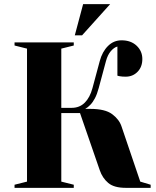

<svg xmlns="http://www.w3.org/2000/svg" viewBox="-20 -904 750 924"><path d="M50 0ZM415 -380Q486 -380 520 -354.5Q554 -329 565 -295L655 -30L705 -15V0H585Q529 0 501 -23.5Q473 -47 460 -85L365 -360H275V-30L335 -15V0H50V-15L110 -30V-670L50 -685V-700H335V-685L275 -670V-385H325Q363 -385 388 -410Q413 -435 425 -480L460 -610Q472 -655 499.5 -682.5Q527 -710 565 -710Q610 -710 637.5 -684Q665 -658 665 -620Q665 -582 642 -558.5Q619 -535 585 -535Q577 -535 569.5 -535.5Q562 -536 557 -537Q550 -538 545 -540V-680Q529 -676 513.5 -658Q498 -640 490 -610L455 -480Q447 -450 436.5 -430.5Q426 -411 415 -400Q403 -387 390 -380ZM510 -884 375 -734H340L380 -884Z"/></svg>

Font: Yeseva One
Style: Regular
Weight: 400
Designer: Jovanny Lemonad
Foundry: Jovanny Lemonad
Version: Version 2.001; ttfautohint (v0.91) -l 8 -r 50 -G 200 -x 0 -w